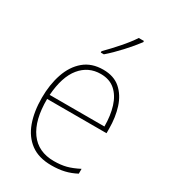

<svg xmlns="http://www.w3.org/2000/svg" viewBox="-189 -954 859 966"><g transform="rotate(30 240.5 -470.5)"><path d="M253 -631Q315 -631 353 -597.5Q391 -564 408.5 -509Q426 -454 426 -388V-362H81Q80 -239 127.5 -173.5Q175 -108 266 -108Q306 -108 337 -116Q368 -124 407 -144V-116Q375 -99 341.5 -91Q308 -83 266 -83Q192 -83 145.5 -117.5Q99 -152 77 -213Q55 -274 55 -354Q55 -431 76.5 -494Q98 -557 142 -594Q186 -631 253 -631ZM253 -606Q181 -606 135.5 -550.5Q90 -495 82 -386H400Q400 -449 384.5 -499Q369 -549 336.5 -577.5Q304 -606 253 -606ZM357 -851Q331 -816 291.5 -773Q252 -730 216 -699H198V-707Q232 -741 268 -782Q304 -823 327 -858H357Z"/></g></svg>

Font: Noto Sans Telugu UI SemiCondensed Thin
Style: Regular
Weight: 100
Width: 4
Designer: Jelle Bosma - Monotype Design Team
Foundry: Monotype Imaging Inc.
Version: Version 2.005; ttfautohint (v1.8.4.7-5d5b)